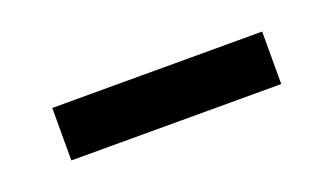

<svg xmlns="http://www.w3.org/2000/svg" viewBox="-27 -414 435 251"><g transform="rotate(-20 191.0 -288.5)"><path d="M45 -252H337V-325H45Z"/></g></svg>

Font: GenKiMin2 TW H
Style: Regular
Weight: 900
Version: Version 2.100;PS 2.1;hotconv 16.6.51;makeotf.lib2.5.65220 DE